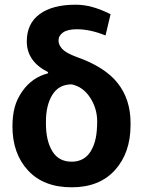

<svg xmlns="http://www.w3.org/2000/svg" viewBox="-20 -787 604 817"><path d="M285 10Q165.5 10 99.2 -61.8Q33 -133.5 33 -249Q33 -294.5 42.5 -330.2Q52 -366 75.5 -399.5Q117.5 -458 183 -474.5L185 -480Q94 -525 94 -611Q94 -686.5 148.5 -726.8Q203 -767 302 -767Q337.5 -767 373.5 -757Q409.5 -747 450.5 -726.5L429 -636Q364.5 -662.5 307 -662.5Q268 -662.5 248.5 -649Q229 -635.5 229 -614.5Q229 -596 244.8 -578.8Q260.5 -561.5 305 -545Q426.5 -502.5 481 -433Q535.5 -363.5 535.5 -264.5V-255Q535.5 -136.5 469.2 -63.2Q403 10 285 10ZM285 -99Q339 -99 366.5 -144Q381.5 -169.5 387.5 -199.8Q393.5 -230 393.5 -270.5Q393.5 -325 363.8 -371.2Q334 -417.5 285 -428Q230.5 -428 203 -383.8Q175.5 -339.5 175.5 -270.5V-260.5Q175.5 -188.5 202.5 -143.8Q229.5 -99 285 -99Z"/></svg>

Font: Roberto Sans
Style: Bold
Weight: 700
Designer: Google (font) & Cristiano Sobral (main changes)
Version: Version 1.000;October 12, 2021;FontCreator 14.0.0.2814 64-bi